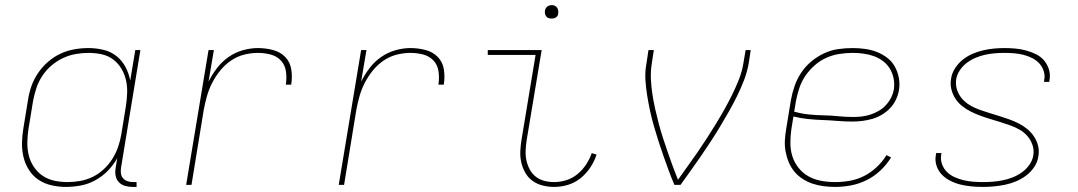

<svg xmlns="http://www.w3.org/2000/svg" viewBox="-20 -727 4240 755"><path d="M239 8Q210 8 182 1.5Q154 -5 131.5 -20Q109 -35 94 -58.5Q79 -82 72.5 -109Q66 -136 66.5 -165Q67 -194 72 -223L90 -333Q94 -361 103.5 -388Q113 -415 129.5 -439.5Q146 -464 169 -484Q192 -504 218 -516Q244 -528 272 -533Q300 -538 328 -538Q358 -538 387 -531Q416 -524 438 -506.5Q460 -489 473.5 -463.5Q487 -438 492 -410L512 -530H532L456 -68Q454 -56 455.5 -45Q457 -34 464 -26Q471 -18 481.5 -14.5Q492 -11 503 -11H517V8H500Q485 8 470.5 3.5Q456 -1 446.5 -11.5Q437 -22 434.5 -37Q432 -52 435 -68L441 -105Q426 -78 404 -55.5Q382 -33 354.5 -18Q327 -3 297.5 2.5Q268 8 239 8ZM245 -11Q270 -11 295.5 -15.5Q321 -20 344.5 -31.5Q368 -43 388 -61.5Q408 -80 422 -102.5Q436 -125 444.5 -149.5Q453 -174 457 -199L475 -309Q479 -335 480 -361Q481 -387 475.5 -411.5Q470 -436 457 -457.5Q444 -479 424.5 -493.5Q405 -508 380 -513.5Q355 -519 328 -519Q303 -519 277.5 -514.5Q252 -510 227.5 -498.5Q203 -487 182 -469Q161 -451 146 -428Q131 -405 123 -380.5Q115 -356 110 -330L92 -220Q88 -194 87.5 -167.5Q87 -141 93 -116.5Q99 -92 113 -71Q127 -50 147.5 -36Q168 -22 193.5 -16.5Q219 -11 245 -11Z M712 0 800 -530H821L800 -406Q814 -434 833.5 -459.5Q853 -485 879 -503Q905 -521 935 -529.5Q965 -538 994 -538Q1024 -538 1053 -530.5Q1082 -523 1101.5 -503Q1121 -483 1125.5 -453.5Q1130 -424 1125 -394H1104Q1108 -420 1104.5 -445.5Q1101 -471 1085 -488.5Q1069 -506 1044.5 -512.5Q1020 -519 994 -519Q967 -519 939.5 -512Q912 -505 888 -488.5Q864 -472 845.5 -449Q827 -426 814 -400.5Q801 -375 793.5 -348Q786 -321 781 -294L733 0Z M1312 0 1400 -530H1421L1400 -406Q1414 -434 1433.5 -459.5Q1453 -485 1479 -503Q1505 -521 1535 -529.5Q1565 -538 1594 -538Q1624 -538 1653 -530.5Q1682 -523 1701.5 -503Q1721 -483 1725.5 -453.5Q1730 -424 1725 -394H1704Q1708 -420 1704.5 -445.5Q1701 -471 1685 -488.5Q1669 -506 1644.5 -512.5Q1620 -519 1594 -519Q1567 -519 1539.5 -512Q1512 -505 1488 -488.5Q1464 -472 1445.5 -449Q1427 -426 1414 -400.5Q1401 -375 1393.5 -348Q1386 -321 1381 -294L1333 0Z M2159 8Q2136 8 2114 2.5Q2092 -3 2074.5 -15.5Q2057 -28 2046 -47Q2035 -66 2030 -87.5Q2025 -109 2026 -132.5Q2027 -156 2031 -179L2086 -511H1898V-530H2110L2051 -176Q2048 -156 2047 -135.5Q2046 -115 2050 -96.5Q2054 -78 2063 -61Q2072 -44 2086.5 -32.5Q2101 -21 2120 -16Q2139 -11 2159 -11Q2183 -11 2207 -18.5Q2231 -26 2251 -42.5Q2271 -59 2285 -80.5Q2299 -102 2307 -125L2326 -119Q2317 -92 2301 -68Q2285 -44 2262.5 -26Q2240 -8 2213 0Q2186 8 2159 8ZM2149 -654Q2143 -654 2137 -656Q2131 -658 2127.5 -663Q2124 -668 2123 -674Q2122 -680 2123 -686Q2124 -691 2126.5 -695Q2129 -699 2132.5 -701.5Q2136 -704 2140.5 -705.5Q2145 -707 2149 -707Q2156 -707 2161.5 -704.5Q2167 -702 2170.5 -697Q2174 -692 2175 -686Q2176 -680 2175 -674Q2175 -669 2172.5 -665Q2170 -661 2166 -658.5Q2162 -656 2158 -655Q2154 -654 2149 -654Z M2632 0Q2620 -28 2609.5 -56.5Q2599 -85 2589 -113.5Q2579 -142 2569.5 -171.5Q2560 -201 2551.5 -230.5Q2543 -260 2536.5 -290Q2530 -320 2525 -350.5Q2520 -381 2518 -413Q2516 -445 2522 -477L2530 -530H2551L2543 -477Q2538 -446 2539.5 -415.5Q2541 -385 2545.5 -356Q2550 -327 2556.5 -298Q2563 -269 2570.5 -240.5Q2578 -212 2587 -184.5Q2596 -157 2605.5 -129.5Q2615 -102 2625 -74.5Q2635 -47 2646 -20Q2665 -47 2684.5 -74Q2704 -101 2723 -128.5Q2742 -156 2760 -184Q2778 -212 2795.5 -240.5Q2813 -269 2829 -297.5Q2845 -326 2859.5 -355.5Q2874 -385 2886 -415.5Q2898 -446 2903 -477L2912 -530H2932L2924 -477Q2918 -444 2906 -412.5Q2894 -381 2879 -350.5Q2864 -320 2847 -290Q2830 -260 2812 -230Q2794 -200 2775 -171Q2756 -142 2736.5 -113.5Q2717 -85 2696.5 -56.5Q2676 -28 2656 0Z M3264 8Q3241 8 3218 5Q3195 2 3174.5 -5Q3154 -12 3135.5 -24Q3117 -36 3103.5 -52.5Q3090 -69 3081.5 -89.5Q3073 -110 3069 -132Q3065 -154 3066.5 -177Q3068 -200 3072 -223L3090 -333Q3095 -361 3104.5 -388.5Q3114 -416 3130.5 -441Q3147 -466 3170.5 -485.5Q3194 -505 3221 -517.5Q3248 -530 3276.5 -534Q3305 -538 3333 -538Q3358 -538 3382.5 -534.5Q3407 -531 3428.5 -522.5Q3450 -514 3468.5 -500Q3487 -486 3498.5 -465.5Q3510 -445 3514.5 -421Q3519 -397 3515 -373Q3512 -354 3503 -335Q3494 -316 3479.5 -301Q3465 -286 3447 -275.5Q3429 -265 3410 -259.5Q3391 -254 3371 -251.5Q3351 -249 3332 -249Q3302 -249 3273 -251.5Q3244 -254 3215 -255Q3186 -256 3157 -259Q3128 -262 3100 -269L3092 -220Q3088 -193 3088 -165Q3088 -137 3096 -112Q3104 -87 3120.5 -66.5Q3137 -46 3159.5 -33.5Q3182 -21 3209 -16Q3236 -11 3264 -11Q3292 -11 3321 -16Q3350 -21 3377 -34.5Q3404 -48 3427 -69.5Q3450 -91 3466 -117L3484 -108Q3467 -80 3442 -56.5Q3417 -33 3387.5 -18.5Q3358 -4 3326.5 2Q3295 8 3264 8ZM3335 -267Q3352 -267 3369 -269Q3386 -271 3403 -276.5Q3420 -282 3435.5 -291Q3451 -300 3463.5 -313.5Q3476 -327 3484 -343Q3492 -359 3495 -376Q3498 -397 3494 -418Q3490 -439 3479.5 -456.5Q3469 -474 3452.5 -486.5Q3436 -499 3417 -506Q3398 -513 3376.5 -516Q3355 -519 3333 -519Q3308 -519 3281.5 -515Q3255 -511 3230 -500Q3205 -489 3184 -470.5Q3163 -452 3147.5 -429.5Q3132 -407 3123.5 -381.5Q3115 -356 3110 -330L3103 -288Q3131 -280 3160 -277Q3189 -274 3218 -273.5Q3247 -273 3276 -270Q3305 -267 3335 -267Z M3845 8Q3823 8 3801 6Q3779 4 3758 -1Q3737 -6 3718 -15.5Q3699 -25 3684.5 -39.5Q3670 -54 3663 -74.5Q3656 -95 3660 -117Q3660 -119 3660.5 -121Q3661 -123 3661 -125H3682Q3682 -123 3681.5 -121.5Q3681 -120 3681 -118Q3678 -99 3684.5 -81Q3691 -63 3704 -50.5Q3717 -38 3733.5 -30.5Q3750 -23 3768.5 -18.5Q3787 -14 3806.5 -12.5Q3826 -11 3845 -11Q3864 -11 3883.5 -12.5Q3903 -14 3923 -18Q3943 -22 3962 -29.5Q3981 -37 3998 -49Q4015 -61 4027.5 -78.5Q4040 -96 4043 -115Q4047 -137 4040 -157Q4033 -177 4020 -192Q4007 -207 3989.5 -217Q3972 -227 3952.5 -234Q3933 -241 3913.5 -247Q3894 -253 3874 -259Q3854 -265 3835 -272Q3816 -279 3798 -288Q3780 -297 3764 -309.5Q3748 -322 3737 -339Q3726 -356 3721 -376Q3716 -396 3720 -418Q3723 -439 3735.5 -458.5Q3748 -478 3765.5 -492Q3783 -506 3803.5 -515Q3824 -524 3845.5 -529Q3867 -534 3888 -536Q3909 -538 3930 -538Q3952 -538 3973.5 -536Q3995 -534 4015 -528.5Q4035 -523 4053.5 -514Q4072 -505 4085 -490Q4098 -475 4104.5 -454.5Q4111 -434 4107 -413Q4107 -411 4106.5 -409Q4106 -407 4106 -405H4085Q4086 -407 4086 -408.5Q4086 -410 4086 -412Q4090 -430 4084 -448Q4078 -466 4066 -478.5Q4054 -491 4038 -499Q4022 -507 4004 -511.5Q3986 -516 3967.5 -517.5Q3949 -519 3930 -519Q3911 -519 3892.5 -517.5Q3874 -516 3855 -512Q3836 -508 3817 -500Q3798 -492 3782 -480Q3766 -468 3754.5 -451Q3743 -434 3740 -415Q3737 -393 3743.5 -373.5Q3750 -354 3763 -339Q3776 -324 3793.5 -313.5Q3811 -303 3830.5 -296Q3850 -289 3869.5 -283Q3889 -277 3908.5 -271Q3928 -265 3947.5 -258Q3967 -251 3985 -242Q4003 -233 4018.5 -220.5Q4034 -208 4045.5 -191Q4057 -174 4062 -154Q4067 -134 4063 -112Q4060 -90 4047 -70.5Q4034 -51 4015.5 -37Q3997 -23 3975.5 -14Q3954 -5 3932 -0.5Q3910 4 3888.5 6Q3867 8 3845 8Z"/></svg>

Font: Iosevka Curly Thin Extended
Style: Italic
Weight: 100
Width: 7
Italic angle: -9°
Monospace: yes
Designer: Belleve Invis
Foundry: Belleve Invis
Version: Version 11.1.0; ttfautohint (v1.8.3)